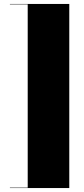

<svg xmlns="http://www.w3.org/2000/svg" viewBox="-20 -800 424 970"><path d="M30 -780H330V150H30V148H120V-778H30Z"/></svg>

Font: Bodoni* 96pt Fatface
Style: Regular
Weight: 900
Version: Version 2.3